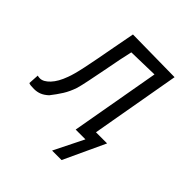

<svg xmlns="http://www.w3.org/2000/svg" viewBox="-194 -690 987 987"><g transform="rotate(45 300.0 -196.0)"><path d="M418.5 0H347.5L433.5 -487L269 -483Q256 -428.5 236 -321Q226.5 -272 217 -225.5Q207.5 -179 201 -157Q188 -118.5 169.5 -89Q151 -59.5 126.5 -28.5Q107 -10.5 88.2 -3.2Q69.5 4 49 4Q33.5 4 24.8 3Q16 2 10 -1L13.5 -58.5Q20.5 -56 31.5 -56Q56 -56 82.8 -84.2Q109.5 -112.5 128 -164Q140 -194.5 154 -261Q168 -327.5 187.5 -435.5Q202.5 -516.5 210 -554L516.5 -550L431 -64H512L407 162H338Z"/></g></svg>

Font: JuliaMono SemiBoldItalic
Style: Regular
Weight: 600
Italic angle: -9°
Monospace: yes
Designer: cormullion
Foundry: corm
Version: Version 0.049; ttfautohint (v1.8.4)